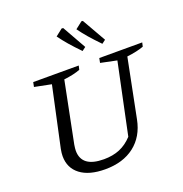

<svg xmlns="http://www.w3.org/2000/svg" viewBox="-156 -1037 1129 1185"><g transform="rotate(-20 408.0 -444.5)"><path d="M335 10Q230 10 172 -34Q114 -78 114 -156Q114 -175 119 -202L204 -596L94 -618L100 -648H399L393 -622Q353 -606 286 -598L206 -198Q204 -185 203 -176Q202 -167 202 -160Q202 -51 348 -51Q407 -51 452.5 -70Q498 -89 536 -130L634 -596L528 -618L534 -648H816L810 -622Q767 -606 700 -598L623 -212Q602 -106 527 -48Q452 10 335 10ZM452 -724Q412 -765 383.5 -798Q355 -831 332 -863L378 -899L388 -898L476 -742ZM582 -724Q542 -765 513.5 -798Q485 -831 462 -863L508 -899L517 -898L606 -742Z"/></g></svg>

Font: Piazzolla SC
Style: Italic
Weight: 400
Italic angle: -11.3°
Designer: Juan Pablo del Peral
Foundry: Huerta Tipografica
Version: Version 1.330